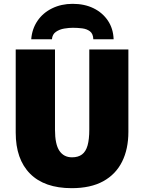

<svg xmlns="http://www.w3.org/2000/svg" viewBox="-20 -972 752 1002"><path d="M650 -284Q650 -194 617 -128Q584 -62 518.5 -26Q453 10 354 10Q212 10 137 -65.5Q62 -141 62 -280V-714H267V-295Q267 -219 290 -185Q313 -151 356 -151Q388 -151 408 -166Q428 -181 437 -213Q446 -245 446 -296V-714H650ZM359 -952Q421 -952 468 -929Q515 -906 543 -864.5Q571 -823 573 -767H467Q466 -796 449.5 -808.5Q433 -821 409 -824Q385 -827 360 -827Q340 -827 315.5 -823Q291 -819 272 -806Q253 -793 251 -767H143Q147 -821 175.5 -863Q204 -905 252 -928.5Q300 -952 359 -952Z"/></svg>

Font: Noto Sans Display Black
Style: Regular
Weight: 900
Designer: Monotype Design Team
Foundry: Monotype Imaging Inc.
Version: Version 2.003